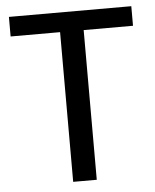

<svg xmlns="http://www.w3.org/2000/svg" viewBox="-49 -684 584 725"><g transform="rotate(-5 243.5 -321.0)"><path d="M11.7 0ZM475.6 -641.6V-567.4H288.6V0H199.2V-567.4H11.7V-641.6Z"/></g></svg>

Font: Carlito
Style: Regular
Weight: 400
Designer: Lukasz Dziedzic
Foundry: tyPoland Lukasz Dziedzic
Version: Version 1.104